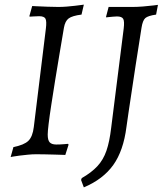

<svg xmlns="http://www.w3.org/2000/svg" viewBox="-20 -666 702 829"><path d="M256 -546Q247 -492 237 -433.5Q227 -375 218 -318.5Q209 -262 201.5 -213.5Q194 -165 190 -131.5Q186 -98 186 -85Q186 -60 195 -51Q204 -42 223 -42Q240 -42 257 -43.5Q274 -45 274 -45L276 -41L262 3Q262 3 249 2.5Q236 2 216.5 1.5Q197 1 175.5 0.5Q154 0 137 0Q119 0 99.5 2Q80 4 63.5 6Q47 8 36.5 10Q26 12 26 12L38 -31Q84 -40 102.5 -58Q121 -76 126 -118L178 -542Q182 -574 176.5 -585Q171 -596 149 -596Q139 -596 123.5 -595Q108 -594 108 -594Q108 -595 107.5 -595.5Q107 -596 107 -597L119 -640Q118 -640 138 -639Q158 -638 185.5 -637Q213 -636 232 -636Q249 -636 268 -637.5Q287 -639 303.5 -641Q320 -643 331 -644.5Q342 -646 342 -646L332 -603Q292 -598 276.5 -586.5Q261 -575 256 -546ZM514 -542Q518 -574 512 -584.5Q506 -595 485 -595Q479 -595 468 -594Q457 -593 447.5 -592Q438 -591 438 -591V-594L449 -636H552Q572 -636 597.5 -638Q623 -640 642.5 -642.5Q662 -645 662 -645L654 -603Q619 -598 607.5 -588Q596 -578 591 -546Q587 -519 580 -475.5Q573 -432 565 -380Q557 -328 549.5 -277Q542 -226 535.5 -184Q529 -142 526 -118Q513 -15 469 46.5Q425 108 342 143L330 111L333 103Q375 79 400.5 51.5Q426 24 439.5 -15Q453 -54 460 -114Z"/></svg>

Font: Alegreya
Style: Italic
Weight: 400
Italic angle: -7°
Designer: Juan Pablo del Peral
Foundry: Huerta Tipografica
Version: Version 2.009